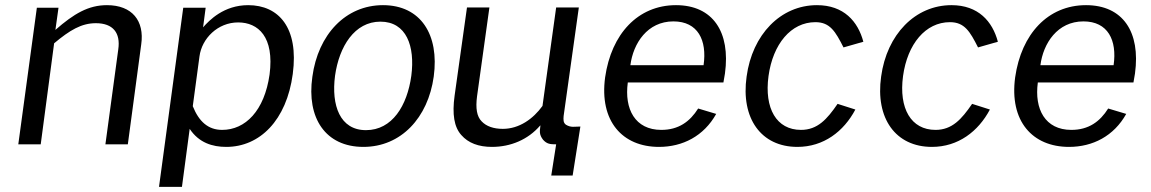

<svg xmlns="http://www.w3.org/2000/svg" viewBox="-20 -560 4466 745"><path d="M138 0 190 -392C251 -443 296 -470 352 -470C419 -470 448 -432 439 -369L389 0H476L528 -388C541 -479 493 -540 395 -540C323 -540 267 -507 195 -444L207 -530H123L51 0Z M686 165 716 -60C752 -6 804 10 858 10C988 10 1092 -93 1116 -273C1140 -453 1061 -540 943 -540C848 -540 792 -481 768 -454L778 -530H691L597 165ZM842 -56C788 -56 752 -88 728 -148L754 -341C763 -411 825 -473 904 -473C982 -473 1045 -417 1026 -271C1006 -130 932 -56 842 -56Z M1390 10C1536 10 1641 -103 1663 -263C1685 -425 1613 -540 1466 -540C1321 -540 1214 -426 1192 -262C1169 -102 1243 10 1390 10ZM1400 -55C1299 -55 1265 -151 1280 -266C1296 -380 1356 -476 1456 -476C1557 -476 1591 -381 1576 -266C1560 -150 1502 -55 1400 -55Z M1744 -189C1734 -117 1742 -67 1770 -36C1797 -5 1837 10 1889 10C1961 10 2029 -18 2076 -73H2077C2074 -49 2072 -38 2087 -18C2102 -1 2115 0 2138 0L2119 121H2202L2232 -69C2209 -69 2196 -64 2176 -76C2165 -84 2166 -96 2167 -110L2226 -531H2138L2085 -149C2049 -99 1995 -60 1931 -60C1895 -60 1867 -70 1849 -89C1830 -108 1825 -140 1831 -186L1879 -531H1792Z M2787 -240 2793 -275C2815 -436 2746 -540 2603 -540C2455 -540 2352 -428 2328 -260C2305 -90 2395 10 2537 10C2629 10 2711 -32 2759 -118L2689 -139C2657 -88 2613 -56 2546 -56C2444 -56 2402 -137 2416 -240ZM2426 -307C2437 -392 2492 -477 2593 -477C2688 -477 2724 -404 2710 -307Z M3150 -540C3009 -540 2899 -426 2877 -263C2854 -101 2933 10 3074 10C3176 10 3254 -50 3299 -135L3230 -157C3189 -97 3152 -56 3088 -56C2993 -56 2945 -139 2962 -265C2979 -389 3049 -474 3144 -474C3201 -474 3222 -437 3253 -376L3330 -398C3309 -477 3254 -540 3150 -540Z M3672 -540C3531 -540 3421 -426 3399 -263C3376 -101 3455 10 3596 10C3698 10 3776 -50 3821 -135L3752 -157C3711 -97 3674 -56 3610 -56C3515 -56 3467 -139 3484 -265C3501 -389 3571 -474 3666 -474C3723 -474 3744 -437 3775 -376L3852 -398C3831 -477 3776 -540 3672 -540Z M4378 -240 4384 -275C4406 -436 4337 -540 4194 -540C4046 -540 3943 -428 3919 -260C3896 -90 3986 10 4128 10C4220 10 4302 -32 4350 -118L4280 -139C4248 -88 4204 -56 4137 -56C4035 -56 3993 -137 4007 -240ZM4017 -307C4028 -392 4083 -477 4184 -477C4279 -477 4315 -404 4301 -307Z"/></svg>

Font: Cheyenne Sans
Style: Italic
Weight: 400
Italic angle: -8.13011°
Designer: The Public Sans project authors (U.S. Web Design System), Libre Franklin designed by Pablo Impallari and Rodrigo Fuenzal
Foundry: The Cheyenne Sans Project Authors
Version: Version 2.007